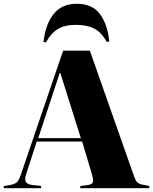

<svg xmlns="http://www.w3.org/2000/svg" viewBox="-28 -999 812 1019"><path d="M-8 0V-12L25 -17Q44 -20 57.5 -28.5Q71 -37 83 -73L307 -730H449L679 -76Q690 -43 699.5 -32.5Q709 -22 733 -18L764 -12V0H398V-12L436 -17Q459 -19 464 -30.5Q469 -42 460 -73L408 -248H167L111 -75Q101 -45 110 -32.5Q119 -20 144 -17L190 -12V0ZM175 -266H401L292 -612H289ZM379 -979Q462 -979 502.5 -924Q543 -869 552 -779L539 -776Q512 -826 473.5 -846.5Q435 -867 375 -867Q314 -867 277.5 -844Q241 -821 216 -774L203 -776Q213 -869 256 -924Q299 -979 379 -979Z"/></svg>

Font: Literata 72pt ExtraBold
Style: Regular
Weight: 800
Designer: Latin by Veronika Burian and Jose Scaglione. Greek by Irene Vlachou. Cyrillic by Vera Evstafieva.
Foundry: TypeTogether
Version: Version 3.002